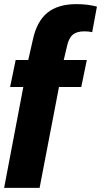

<svg xmlns="http://www.w3.org/2000/svg" viewBox="-35 -758 505 931"><path d="M-15 153H157L251 -336H359L386 -467H274L289 -530Q297 -571 316.5 -588.5Q336 -606 373 -606Q397 -606 412 -602L435 -726Q389 -738 336 -738Q246 -738 194.5 -696Q143 -654 124 -564L102 -467H41L14 -336H78Z"/></svg>

Font: Geom ExtraBold
Style: Bold
Weight: 800
Version: Version 1.102